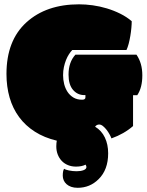

<svg xmlns="http://www.w3.org/2000/svg" viewBox="-20 -666 696 911"><path d="M627.4 -406.7Q655.3 -366.7 655.3 -308.6Q655.3 -250 631.3 -214.4H611.3V-67.9Q568.8 -30.8 508.8 -9.3Q506.3 -16.6 500.2 -27.8Q494.1 -39.1 486.1 -49.6Q478 -60.1 468.8 -67.6Q459.5 -75.2 450.7 -75.2Q438.5 -75.2 431.2 -64.9Q461.9 -46.4 477.5 -13.7Q493.2 19 493.2 61.5Q493.2 139.6 447.8 184.1Q406.7 225.1 348.6 225.1Q331.1 225.1 317.9 220.5Q304.7 215.8 295.7 207.8Q286.6 199.7 282.2 189.2Q277.8 178.7 277.8 167.5Q277.8 144 284.2 134.8Q289.6 139.2 307.1 142.8Q324.7 146.5 343.8 146.5Q362.8 146.5 376.5 141.4Q390.1 136.2 390.1 126.5Q390.1 122.1 386.2 115.2Q368.2 124.5 340.8 124.5Q319.8 124.5 302.5 117.4Q285.2 110.4 272.9 97.4Q260.7 84.5 253.9 66.9Q247.1 49.3 247.1 28.3Q247.1 20 247.8 13.4Q248.5 6.8 249.5 1.5Q189.9 -12.7 145.3 -41.3Q100.6 -69.8 70.6 -110.6Q40.5 -151.4 25.6 -203.1Q10.7 -254.9 10.7 -314.9Q10.7 -474.1 105.5 -560.1Q199.7 -645.5 355 -645.5Q385.7 -645.5 419.7 -640.9Q453.6 -636.2 486.8 -626.2Q520 -616.2 550.5 -601.1Q581.1 -585.9 605 -565.4Q605 -551.8 603.3 -533.2Q601.6 -514.6 598.4 -495.6Q595.2 -476.6 590.6 -458.7Q585.9 -440.9 580.1 -428.7H322.8Q314.9 -420.4 307.1 -408.4Q299.3 -396.5 293.2 -381.1Q287.1 -365.7 283.2 -347.7Q279.3 -329.6 279.3 -309.1Q279.3 -288.1 284.4 -267.3Q289.6 -246.6 300.5 -230Q311.5 -213.4 328.6 -203.1Q345.7 -192.9 369.6 -192.9Q385.3 -192.9 385.3 -203.6V-214.8H379.9Q347.7 -214.8 326.4 -239.7Q305.2 -264.6 305.2 -312Q305.2 -371.1 337.9 -406.7Z"/></svg>

Font: Modak sl
Style: Regular
Weight: 400
Designer: Sarang Kulkarni, Maithili Shingre, Noopur Datye
Foundry: Ek Type
Version: Version 1.036;PS Version 1.000;hotconv 1.0.79;makeotf.lib2.5